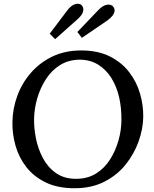

<svg xmlns="http://www.w3.org/2000/svg" viewBox="-20 -984 819 1020"><path d="M411 -716Q500 -716 563 -684.5Q626 -653 666 -601Q706 -549 724 -486.5Q742 -424 741 -363Q740 -299 716.5 -233Q693 -167 648 -110.5Q603 -54 535 -19Q467 16 376 16Q286 16 222.5 -15Q159 -46 119.5 -97Q80 -148 62.5 -210Q45 -272 46 -335Q47 -407 72 -475Q97 -543 144.5 -597.5Q192 -652 259 -684Q326 -716 411 -716ZM402 -667Q343 -666 298.5 -638Q254 -610 224 -563.5Q194 -517 178 -462Q162 -407 161 -353Q160 -304 171 -248.5Q182 -193 208 -144Q234 -95 277.5 -64.5Q321 -34 384 -34Q445 -34 490 -62Q535 -90 564.5 -136.5Q594 -183 609.5 -238Q625 -293 625 -346Q626 -409 613 -466.5Q600 -524 572 -569Q544 -614 501.5 -640.5Q459 -667 402 -667ZM415 -783 391 -814 499 -927Q526 -956 549 -959Q572 -962 582 -948Q590 -937 588.5 -925Q587 -913 577.5 -900.5Q568 -888 550 -875ZM273 -776 244 -805 337 -928Q353 -949 368 -957Q383 -965 395 -964Q407 -963 413 -957Q421 -949 422.5 -937.5Q424 -926 417 -912Q410 -898 392 -882Z"/></svg>

Font: Lora Medium
Style: Italic
Weight: 500
Italic angle: -3°
Designer: Olga Karpushina, Alexei Vanyashin (Cyrillic)
Foundry: Cyreal
Version: Version 3.004